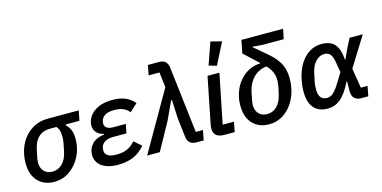

<svg xmlns="http://www.w3.org/2000/svg" viewBox="-76 -1205 3237 1627"><g transform="rotate(-15 1542.0 -391.5)"><path d="M575 -433H455L453 -426Q479 -403 491.5 -371Q504 -339 504 -295Q504 -278 502.5 -261.5Q501 -245 498 -228Q485 -163 448.5 -108.5Q412 -54 358.5 -21Q305 12 237 12Q179 12 135 -13Q91 -38 66 -85.5Q41 -133 41 -203Q41 -224 43 -244Q45 -264 49 -283Q64 -353 101 -406Q138 -459 194 -489.5Q250 -520 319 -520H592ZM373 -433H314Q255 -433 216.5 -398Q178 -363 164 -296L148 -220Q147 -212 145.5 -201.5Q144 -191 144 -181Q144 -149 156 -126Q168 -103 190 -89.5Q212 -76 245 -76Q294 -76 331 -112Q368 -148 382 -217L396 -287Q398 -301 399.5 -313.5Q401 -326 401 -339Q401 -372 395 -393.5Q389 -415 373 -433Z M971 -147 1035 -91Q986 -35 929 -11.5Q872 12 796 12Q732 12 689 -6Q646 -24 624.5 -55Q603 -86 603 -125Q603 -181 639.5 -219.5Q676 -258 747 -267L748 -272Q706 -281 684 -306.5Q662 -332 662 -367Q662 -409 687.5 -446.5Q713 -484 763.5 -508Q814 -532 889 -532Q955 -532 1001 -512.5Q1047 -493 1081 -453L1013 -391Q990 -419 959 -432Q928 -445 883 -445Q828 -445 800 -426.5Q772 -408 766 -380Q765 -374 764 -368.5Q763 -363 763 -356Q763 -334 782 -320Q801 -306 841 -306H948L932 -227H814Q769 -227 741.5 -209.5Q714 -192 707 -161Q706 -156 705.5 -150.5Q705 -145 705 -136Q705 -109 729 -92Q753 -75 805 -75Q857 -75 896 -90.5Q935 -106 971 -147Z M1352 -520 1336 -653H1241L1258 -740H1354Q1392 -740 1411 -722Q1430 -704 1434 -671L1503 -87H1566L1549 0H1485Q1448 0 1428.5 -18Q1409 -36 1405 -69L1385 -241L1378 -399H1370L1297 -241L1164 0H1053Z M1838 -87 1821 0H1730Q1683 0 1660 -20.5Q1637 -41 1637 -78Q1637 -85 1638 -93.5Q1639 -102 1640 -110L1722 -520H1826L1739 -87ZM1917 -771 1821 -582 1753 -602 1821 -795Z M2426 -653H2243L2154 -660L2153 -656L2248 -576Q2302 -532 2332.5 -492.5Q2363 -453 2376 -411.5Q2389 -370 2389 -319Q2389 -298 2387 -276.5Q2385 -255 2381 -235Q2367 -165 2330.5 -108.5Q2294 -52 2240.5 -20Q2187 12 2121 12Q2063 12 2019 -13Q1975 -38 1950 -85.5Q1925 -133 1925 -203Q1925 -222 1926.5 -240Q1928 -258 1932 -274Q1946 -344 1983 -396Q2020 -448 2071.5 -477Q2123 -506 2179 -506L2186 -539L2204 -488Q2200 -493 2193.5 -499Q2187 -505 2180 -511L2056 -627L2078 -740H2444ZM2284 -334Q2284 -359 2278.5 -379.5Q2273 -400 2260.5 -422Q2248 -444 2225 -468Q2190 -464 2160.5 -450Q2131 -436 2108.5 -413Q2086 -390 2070.5 -359.5Q2055 -329 2047 -292Q2038 -250 2033 -222.5Q2028 -195 2028 -181Q2028 -149 2040 -126Q2052 -103 2074 -89.5Q2096 -76 2129 -76Q2178 -76 2213 -110.5Q2248 -145 2263 -207Q2274 -250 2279 -282Q2284 -314 2284 -334Z M3010 -87 2993 0H2932Q2893 0 2871.5 -21.5Q2850 -43 2851 -85L2852 -169H2848Q2821 -116 2795.5 -80.5Q2770 -45 2744 -25Q2718 -5 2691 3.5Q2664 12 2633 12Q2583 12 2547 -9.5Q2511 -31 2492 -73Q2473 -115 2473 -178Q2473 -206 2476 -232.5Q2479 -259 2484 -283Q2498 -354 2530.5 -410Q2563 -466 2612.5 -498.5Q2662 -531 2723 -531Q2774 -531 2807.5 -513Q2841 -495 2859.5 -455Q2878 -415 2882 -351H2886L2930 -446L2968 -520H3084L2923 -261L2951 -87ZM2653 -77Q2671 -77 2688.5 -85.5Q2706 -94 2726 -117.5Q2746 -141 2772 -184L2818 -260L2805 -336Q2796 -399 2776.5 -421Q2757 -443 2726 -443Q2683 -443 2648.5 -407.5Q2614 -372 2600 -303L2585 -230Q2582 -214 2581 -200.5Q2580 -187 2580 -173Q2580 -121 2599.5 -99Q2619 -77 2653 -77Z"/></g></svg>

Font: IBM Plex Sans Medium
Style: Italic
Weight: 500
Italic angle: -11.31°
Designer: Mike Abbink, Paul van der Laan, Pieter van Rosmalen
Foundry: Bold Monday
Version: Version 3.201